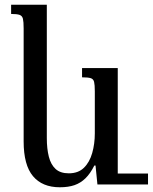

<svg xmlns="http://www.w3.org/2000/svg" viewBox="-20 -780 646 812"><path d="M233 12Q159 12 119.5 -35Q80 -82 80 -182V-660Q80 -688 77 -700.5Q74 -713 63 -717Q52 -721 27 -721V-760H178V-196Q178 -151 186.5 -117.5Q195 -84 215 -65.5Q235 -47 271 -47Q311 -47 335 -70.5Q359 -94 370 -133Q381 -172 381 -216V-394Q381 -421 378 -433.5Q375 -446 363.5 -449.5Q352 -453 327 -453V-492H478V0H392L384 -80H379Q362 -46 341.5 -26Q321 -6 295 3Q269 12 233 12ZM466 0V-46H606V0Z"/></svg>

Font: Noto Serif Armenian
Style: Regular
Weight: 400
Designer: Monotype Design Team
Foundry: Monotype Imaging Inc.
Version: Version 2.007